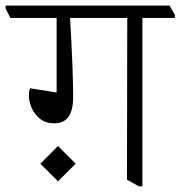

<svg xmlns="http://www.w3.org/2000/svg" viewBox="-49 -654 644 685"><path d="M0 0ZM575 -601V-590H459V11H447L404 -13L405 -590H201Q212 -401 212 -307Q212 -214 145 -214Q114 -214 93.5 -230.5Q73 -247 63.5 -270Q54 -293 54 -311Q54 -328 58 -339L153 -324V-590H-12L-29 -624V-634H556ZM221 -70 158 -7 95 -70 158 -133Z"/></svg>

Font: Martel UltraLight
Style: Regular
Weight: 250
Designer: Dan Reynolds
Foundry: Dan Reynolds
Version: Version 1.001; ttfautohint (v1.1) -l 5 -r 5 -G 72 -x 0 -D la